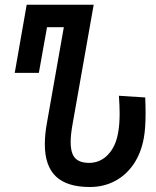

<svg xmlns="http://www.w3.org/2000/svg" viewBox="-20 -750 640 788"><path d="M164 -158Q164 -197 172 -242L242 -638.5H173L139.5 -451H40.5L89.5 -730.5H364.5L277.5 -238.5Q270 -196.5 270 -167.5Q270 -120.5 288.5 -101Q307 -81.5 345.5 -81.5Q390.5 -81.5 422.5 -114.5Q454.5 -147.5 464.5 -203.5Q471 -237.5 471 -284.5Q471 -316.5 468 -357L576 -350Q577.5 -315 577.5 -284.5Q577.5 -224 570.5 -185Q559.5 -122.5 528.8 -77Q498 -31.5 451.8 -7Q405.5 17.5 348.5 17.5Q255 17.5 209.5 -25.8Q164 -69 164 -158Z"/></svg>

Font: JuliaMono MediumItalic
Style: Regular
Weight: 500
Italic angle: -9°
Monospace: yes
Designer: cormullion
Foundry: corm
Version: Version 0.049; ttfautohint (v1.8.4)